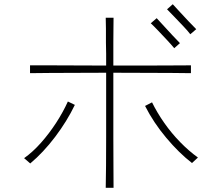

<svg xmlns="http://www.w3.org/2000/svg" viewBox="-20 -863 1040 908"><path d="M883 -517Q848 -518 790 -518Q732 -518 661.5 -518.5Q591 -519 516 -519Q516 -445 516 -367Q516 -289 516 -215Q516 -141 516.5 -79Q517 -17 517 25H480Q481 -17 481.5 -79.5Q482 -142 482 -216Q482 -290 482 -368Q482 -446 482 -519Q411 -519 343 -518.5Q275 -518 218 -518Q161 -518 122 -517V-554Q161 -554 218 -554Q275 -554 343 -553.5Q411 -553 482 -553Q482 -582 482 -609Q482 -636 481 -661Q481 -697 481 -727Q481 -757 480 -779H517Q517 -757 516.5 -727.5Q516 -698 516 -663V-553Q591 -553 661.5 -553Q732 -553 789.5 -553.5Q847 -554 883 -554ZM916 -118 888 -92Q827 -139 766.5 -211Q706 -283 666 -362L699 -379Q723 -330 757 -281.5Q791 -233 832 -191Q873 -149 916 -118ZM334 -367Q297 -290 241 -216Q185 -142 123 -90L94 -115Q135 -144 174 -188Q213 -232 246 -283Q279 -334 301 -383ZM831 -659 804 -635Q791 -651 770 -673.5Q749 -696 728 -718Q707 -740 693 -753L721 -777Q735 -762 755.5 -739.5Q776 -717 796.5 -695Q817 -673 831 -659ZM908 -725 880 -701Q868 -717 846.5 -739.5Q825 -762 804 -784Q783 -806 770 -819L797 -843Q811 -828 831.5 -805.5Q852 -783 873 -761Q894 -739 908 -725Z"/></svg>

Font: Zen Kaku Gothic Antique Light
Style: Regular
Weight: 300
Designer: Yoshimichi Ohira
Foundry: Positype
Version: Version 1.001